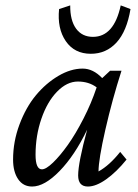

<svg xmlns="http://www.w3.org/2000/svg" viewBox="-20 -681 511 709"><path d="M425.8 -661.1 461.9 -647.5Q448.2 -565.4 410.2 -523.9Q372.1 -482.4 315.4 -482.4Q254.9 -482.4 222.9 -529.1Q190.9 -575.7 198.2 -647.5L239.3 -661.1Q238.8 -605.5 261 -575.2Q283.2 -544.9 323.2 -544.9Q400.9 -544.9 425.8 -661.1ZM98.6 7.8Q65.4 7.8 46.9 -19.5Q28.3 -46.9 28.3 -91.8Q28.3 -158.2 52 -221.4Q75.7 -284.7 112.5 -329.1Q149.4 -373.5 195.3 -400.6Q241.2 -427.7 285.2 -427.7Q323.7 -427.7 357.4 -392.6L386.7 -419.9H428.7Q394.5 -313.5 369.1 -202.4Q343.8 -91.3 343.8 -47.9Q384.3 -70.3 423.8 -120.1L447.3 -91.8Q410.2 -45.9 372.3 -19Q334.5 7.8 304.7 7.8Q268.6 7.8 268.6 -33.2Q268.6 -79.6 301.8 -202.1Q255.9 -106.9 200.2 -49.6Q144.5 7.8 98.6 7.8ZM111.3 -109.4Q111.3 -55.7 134.8 -55.7Q149.9 -55.7 175.8 -80.6Q201.7 -105.5 230.2 -145.5Q258.8 -185.5 288.1 -242.7Q317.4 -299.8 336.9 -358.4Q308.1 -379.9 267.6 -379.9Q227.1 -379.9 190.7 -342.5Q154.3 -305.2 132.8 -242.4Q111.3 -179.7 111.3 -109.4Z"/></svg>

Font: Crimson Pro
Style: Italic
Weight: 400
Italic angle: -12°
Designer: Jacques Le Bailly
Foundry: Baron von Fonthausen
Version: Version 1.003